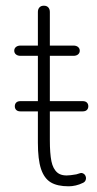

<svg xmlns="http://www.w3.org/2000/svg" viewBox="-20 -644 342 674"><path d="M113 -143V-448H52Q42 -448 36 -453Q30 -458 30 -466Q30 -474 36 -479Q42 -484 52 -484H113V-602Q113 -612 118.5 -618Q124 -624 134 -624Q144 -624 149.5 -618Q155 -612 155 -602V-484H238Q248 -484 254 -479Q260 -474 260 -466Q260 -458 254 -453Q248 -448 238 -448H155V-152Q155 -105 160.5 -78Q166 -51 181.5 -38Q197 -25 228 -29Q238 -31 248 -32Q255 -34 261 -36Q267 -38 273 -34.5Q279 -31 281 -24Q283 -18 280.5 -11.5Q278 -5 271 -2Q259 4 246 7Q233 10 221 10Q181 10 158 -4Q135 -18 124 -51Q113 -84 113 -143ZM32 -271Q32 -279 37 -284Q42 -289 52 -289H270Q280 -289 285 -284Q290 -279 290 -271Q290 -263 285 -258Q280 -253 270 -253H52Q42 -253 37 -258Q32 -263 32 -271Z"/></svg>

Font: SN Pro Thin
Style: Regular
Weight: 200
Designer: Tobias Whetton
Foundry: Supernotes
Version: Version 1.003;Glyphs 3.3 (3324)